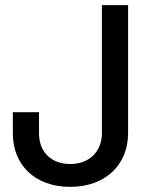

<svg xmlns="http://www.w3.org/2000/svg" viewBox="-20 -720 585 748"><path d="M254 8C388 8 479 -76 479 -201V-700H377V-201C377 -129 327 -81 254 -81C178 -81 132 -129 132 -201V-283H30V-201C30 -76 117 8 254 8Z"/></svg>

Font: Vanilla Cream DemiBold
Style: Regular
Weight: 600
Designer: Jeremy Tribby, Jinavaṁso
Foundry: Tribby Type
Version: Version 1.422;Glyphs 3.1.2 (3151)